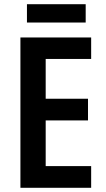

<svg xmlns="http://www.w3.org/2000/svg" viewBox="-20 -958 503 912"><path d="M387 -938H108V-851H387ZM413 -66V-169H197V-386H398V-489H197V-678H413V-780H77V-66Z"/></svg>

Font: Noto Sans Malayalam UI Condensed SemiBold
Style: Regular
Weight: 600
Width: 3
Designer: Jelle Bosma - Monotype Design Team
Foundry: Monotype Imaging Inc.
Version: Version 2.104